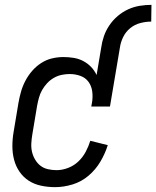

<svg xmlns="http://www.w3.org/2000/svg" viewBox="-20 -763 644 791"><path d="M397 -567Q400 -590 408 -613.5Q416 -637 430.5 -658.5Q445 -680 465 -697Q485 -714 508 -724.5Q531 -735 555.5 -739Q580 -743 604 -743L603 -674Q581 -674 558 -668Q535 -662 516.5 -647Q498 -632 487.5 -610.5Q477 -589 474 -567ZM207 8Q177 8 149 2Q121 -4 98.5 -18.5Q76 -33 60.5 -55.5Q45 -78 38 -105Q31 -132 31 -161Q31 -190 36 -219L56 -339Q60 -362 66.5 -385Q73 -408 84.5 -430Q96 -452 112.5 -471Q129 -490 150 -503.5Q171 -517 194.5 -522.5Q218 -528 241 -528Q263 -528 284 -524.5Q305 -521 323 -511.5Q341 -502 355 -487.5Q369 -473 378 -454L397 -567H474L433 -324H356L359 -340Q363 -363 360 -386Q357 -409 344.5 -426Q332 -443 311 -450.5Q290 -458 267 -458Q251 -458 234 -454.5Q217 -451 201.5 -442Q186 -433 174 -420Q162 -407 153.5 -392Q145 -377 140.5 -360.5Q136 -344 133 -328L113 -208Q110 -190 109 -172Q108 -154 112 -137Q116 -120 125 -105Q134 -90 147 -80Q160 -70 177.5 -66Q195 -62 213 -62Q236 -62 260 -71Q284 -80 302.5 -97.5Q321 -115 333 -137.5Q345 -160 352 -183L424 -165Q413 -130 393.5 -97Q374 -64 344.5 -39Q315 -14 278.5 -3Q242 8 207 8Z"/></svg>

Font: Iosevka Custom
Style: Italic
Weight: 400
Italic angle: -9°
Monospace: yes
Designer: Belleve Invis
Foundry: Belleve Invis
Version: Version 30.3.3; ttfautohint (v1.8.3)